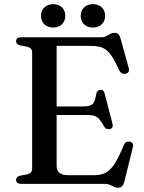

<svg xmlns="http://www.w3.org/2000/svg" viewBox="-20 -878 688 917"><path d="M205.9 -369.5H379.4Q410.1 -369.5 422.3 -381.3Q434.5 -393.1 439 -427.2Q441 -437.6 445.9 -442.9Q450.7 -448.1 458.7 -449Q475 -450.8 479.9 -430.9L517.1 -287.8Q519.8 -277.1 517 -270.7Q514.2 -264.3 505.4 -261.7Q497.1 -259.4 490 -262.1Q482.8 -264.9 477.9 -272.9Q465.5 -296.2 454.8 -308.2Q444.1 -320.2 430.9 -324.5Q417.6 -328.9 397.3 -328.9H205.9ZM56.8 -681.6Q56.8 -690.4 62.8 -695.2Q68.8 -700 81.5 -700H461.2Q477 -700 487.2 -705.4Q497.4 -710.8 506.5 -716Q515.5 -721.3 527 -721.3Q539 -721.3 545.4 -714.7Q551.8 -708.1 556.1 -692.8L594.7 -553.2Q597.8 -543 594.4 -536.1Q591 -529.2 581.8 -526.4Q571.6 -523.5 563.2 -527.4Q554.8 -531.4 549.7 -542.1Q532.4 -580.1 517.9 -603.2Q503.4 -626.4 488.4 -638.4Q473.3 -650.5 455.2 -654.6Q437.1 -658.8 412.4 -658.8H250.4V-85.7Q250.4 -63.3 264.2 -52.3Q277.9 -41.2 306.7 -41.2H427.1Q459.5 -41.2 482.3 -51.8Q505 -62.3 525.8 -93.5Q546.5 -124.7 572.2 -186.6Q576.4 -196 583.2 -199.5Q589.9 -203 598.4 -201.8Q608.7 -200.4 613.1 -193.2Q617.5 -186 614.4 -174.2L573.9 -10.5Q569.8 4.4 562.9 11.5Q555.9 18.6 542.8 18.6Q532.7 18.6 523.7 13.9Q514.7 9.3 504.3 4.6Q493.8 0 478.9 0H81.5Q68.8 0 62.8 -5.1Q56.8 -10.1 56.8 -18.4Q56.8 -33.7 75.9 -38.9L108.7 -45Q120.8 -47.9 127.2 -54.6Q133.6 -61.3 133.6 -72V-628Q133.6 -638.7 127.2 -645.4Q120.8 -652.1 108.7 -655L75.9 -661.1Q56.8 -666.3 56.8 -681.6ZM234.1 -746.5Q207.8 -746.5 191.8 -762Q175.9 -777.5 175.9 -802.2Q175.9 -827.2 191.8 -842.7Q207.8 -858.1 234.1 -858.1Q260.6 -858.1 276.2 -842.7Q291.8 -827.2 291.8 -802.1Q291.8 -777.9 276.2 -762.2Q260.6 -746.5 234.1 -746.5ZM423.3 -746.5Q397.1 -746.5 381.3 -762Q365.5 -777.5 365.5 -802.3Q365.5 -827 381.3 -842.6Q397.1 -858.1 423.3 -858.1Q450.3 -858.1 466.2 -842.7Q482 -827.2 482 -802.1Q482 -777.9 466.2 -762.2Q450.3 -746.5 423.3 -746.5Z"/></svg>

Font: Fraunces
Style: Regular
Weight: 900
Version: Version 1.000;[b76b70a41]